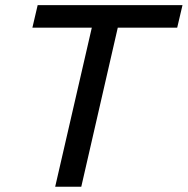

<svg xmlns="http://www.w3.org/2000/svg" viewBox="-20 -709 713 729"><path d="M189.5 0 328.6 -604H103L123 -689.5H672.9L652.8 -604H427.2L288.6 0Z"/></svg>

Font: Acari Sans Medium
Style: Italic
Weight: 500
Italic angle: -13°
Designer: Alfredo Marco Pradil and Stefan Peev
Foundry: Hanken Design Co.
Version: Version 1.045